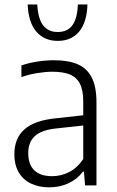

<svg xmlns="http://www.w3.org/2000/svg" viewBox="-20 -814 512 843"><path d="M403.5 -365.5V0H353.5L348.5 -60.5H344Q319 -27 280.5 -9.2Q242 8.5 196.5 8.5Q150 8.5 115.2 -8.5Q80.5 -25.5 61.8 -58Q43 -90.5 43 -136Q43 -206.5 87 -245.8Q131 -285 224 -294.5L345.5 -308V-368Q345.5 -418.5 330.5 -447Q315.5 -475.5 286.2 -487.2Q257 -499 210.5 -499Q180 -499 144.2 -493.2Q108.5 -487.5 74 -475.5V-526.5Q104 -537.5 142.5 -543.5Q181 -549.5 216.5 -549.5Q280 -549.5 320.8 -532Q361.5 -514.5 382.5 -474.2Q403.5 -434 403.5 -365.5ZM345.5 -115.5V-263L226.5 -250Q163 -243.5 133.5 -217Q104 -190.5 104 -142Q104 -91.5 130.8 -66Q157.5 -40.5 209 -40.5Q247.5 -40.5 283 -58.2Q318.5 -76 345.5 -115.5ZM101.5 -794.5H143.5Q147 -732.5 169.2 -703Q191.5 -673.5 233.5 -673.5Q276 -673.5 297.8 -703Q319.5 -732.5 322 -794.5H364Q361.5 -716 327.5 -675.2Q293.5 -634.5 233.5 -634.5Q174 -634.5 139.2 -675.5Q104.5 -716.5 101.5 -794.5Z"/></svg>

Font: Encode Sans Semi Condensed Light
Style: Regular
Weight: 300
Width: 4
Designer: Multiple Designers
Foundry: Impallari Type
Version: Version 2.000